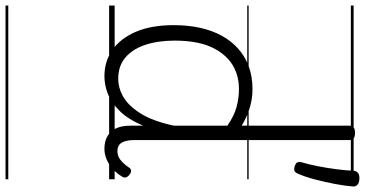

<svg xmlns="http://www.w3.org/2000/svg" viewBox="-333 -613 1321 695"><g transform="rotate(90 327.5 -265.5)"><path d="M256 17Q202 17 160.5 -12Q119 -41 95 -97Q71 -153 71 -234Q71 -285 80.5 -328.5Q90 -372 109 -407Q128 -442 156 -467Q184 -492 220.5 -505.5Q257 -519 303 -519Q336 -519 368.5 -509.5Q401 -500 435 -480V-871Q435 -881 441.5 -885.5Q448 -890 461 -890Q475 -890 481 -885.5Q487 -881 487 -871V-92Q487 -61 496.5 -45.5Q506 -30 527 -30Q538 -30 548 -34.5Q558 -39 568 -49Q578 -59 588 -74Q593 -80 599.5 -79.5Q606 -79 613 -73Q620 -68 622 -61Q624 -54 620 -48Q608 -28 592 -13.5Q576 1 557 9Q538 17 519 17Q491 17 472 5.5Q453 -6 444 -26.5Q435 -47 435 -76Q435 -88 435 -100Q435 -112 435 -123Q412 -69 382 -38.5Q352 -8 320 4.5Q288 17 256 17ZM127 -237Q127 -178 142 -132Q157 -86 187.5 -59.5Q218 -33 265 -33Q300 -33 332.5 -52.5Q365 -72 392 -116Q419 -160 435 -235V-428Q399 -453 366.5 -461.5Q334 -470 302 -470Q270 -470 242.5 -460Q215 -450 194 -431Q173 -412 157.5 -384Q142 -356 134.5 -319.5Q127 -283 127 -237ZM581 -672Q570 -676 567.5 -682Q565 -688 568 -699Q575 -722 581.5 -755Q588 -788 592.5 -822.5Q597 -857 598 -883Q598 -892 604 -899Q610 -906 625 -906Q641 -906 648.5 -899Q656 -892 655 -883Q653 -855 646 -818Q639 -781 629.5 -745Q620 -709 609 -684Q606 -676 600.5 -672Q595 -668 581 -672ZM0 365H629V375H0ZM0 -20H629V0H0ZM0 -505H629V-500H0ZM0 -885H629V-875H0Z"/></g></svg>

Font: Playwrite IT Moderna Guides
Style: Regular
Weight: 400
Designer: Veronika Burian, José Scaglione
Foundry: TypeTogether
Version: Version 1.003